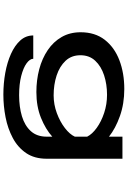

<svg xmlns="http://www.w3.org/2000/svg" viewBox="171 -722 758 1140"><g transform="rotate(90 550.0 -152.0)"><path d="M526.5 11Q455 11 391 -6Q327 -23 277.5 -56.5Q228 -90 199.8 -139Q171.5 -188 171.5 -252Q171.5 -337 216.2 -394.8Q261 -452.5 337.5 -481.8Q414 -511 508.5 -511Q596 -511 669.2 -485Q742.5 -459 791.5 -420V-500H922.5V-50.5Q922.5 22.5 888.8 72Q855 121.5 799 151.2Q743 181 676 194Q609 207 542 207Q476 207 413.2 195.8Q350.5 184.5 300.2 162Q250 139.5 220.2 106.5Q190.5 73.5 190.5 29.5H329Q329.5 50 356 69.2Q382.5 88.5 431 101Q479.5 113.5 545.5 113.5Q614.5 113.5 670.2 96.8Q726 80 758.8 43.8Q791.5 7.5 791.5 -50.5V-83.5Q747 -43.5 679.5 -16.2Q612 11 526.5 11ZM308 -250.5Q308 -197.5 341 -162.2Q374 -127 428.2 -109.2Q482.5 -91.5 546 -91.5Q600.5 -91.5 651.8 -110.5Q703 -129.5 740.5 -158.5Q778 -187.5 791.5 -217.5V-290.5Q776.5 -320.5 739 -347.5Q701.5 -374.5 650.2 -391.5Q599 -408.5 543 -408.5Q480.5 -408.5 427 -391Q373.5 -373.5 340.8 -338.5Q308 -303.5 308 -250.5Z"/></g></svg>

Font: Trispace Expanded Medium
Style: Regular
Weight: 500
Width: 7
Designer: Tyler Finck
Foundry: Etcetera Type Company
Version: Version 1.210; ttfautohint (v1.8.3)